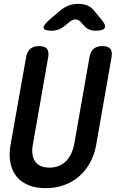

<svg xmlns="http://www.w3.org/2000/svg" viewBox="-20 -970 640 1000"><path d="M116 -672Q121 -702 138 -716Q155 -730 184 -730Q213 -730 224.5 -716Q236 -702 231 -672L151 -216Q146 -190 149 -168Q152 -146 162 -130.5Q172 -115 190.5 -106Q209 -97 237 -97Q265 -97 286.5 -106Q308 -115 324 -131Q340 -147 350.5 -169Q361 -191 366 -216L446 -672Q451 -702 468 -716Q485 -730 514 -730Q543 -730 554.5 -716Q566 -702 561 -672L481 -216Q472 -164 449 -122.5Q426 -81 392 -51.5Q358 -22 314 -6Q270 10 218 10Q166 10 127.5 -6Q89 -22 65.5 -51.5Q42 -81 34 -123Q26 -165 35 -216ZM250 -810Q210 -810 207 -823.5Q204 -837 235 -865L290 -912Q313 -932 337 -941Q361 -950 388 -950Q415 -950 436 -941Q457 -932 472 -912L511 -865Q533 -838 525 -824Q517 -810 479 -810Q459 -810 444 -816.5Q429 -823 418 -836L402 -854Q389 -869 373 -869Q357 -869 339 -853L320 -838Q304 -824 286.5 -817Q269 -810 250 -810Z"/></svg>

Font: Maple Mono SemiBold
Style: Italic
Weight: 600
Italic angle: -10°
Monospace: yes
Designer: subframe7536
Version: Version 7.000